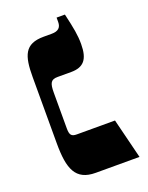

<svg xmlns="http://www.w3.org/2000/svg" viewBox="-126 -713 603 780"><g transform="rotate(-20 176.0 -323.5)"><path d="M151 0H340L297 -173H132C109 -173 102 -181 102 -210V-364C102 -406 109 -419 139 -419H197C251 -419 274 -446 274 -512C274 -551 268 -582 253 -647H217V-628C217 -604 204 -592 176 -592H141C58 -592 43 -545 43 -453V-167C43 -56 64 0 151 0Z"/></g></svg>

Font: Noto Serif Hebrew SemiCondensed ExtraBold
Style: Regular
Weight: 800
Width: 4
Designer: Monotype Design Team
Foundry: Monotype Imaging Inc.
Version: Version 2.004